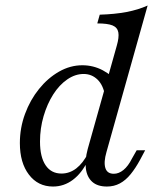

<svg xmlns="http://www.w3.org/2000/svg" viewBox="-20 -661 563 692"><path d="M365.3 11.3Q331.5 11.3 312.5 -5.6Q293.5 -22.6 289.5 -53.2Q285.5 -83.9 296 -123.4L400.8 -496Q409.7 -526.6 406.5 -544.4Q403.2 -562.1 385.5 -569.4Q367.7 -576.6 330.6 -576.6L339.5 -608.1Q393.5 -609.7 435.9 -617.7Q478.2 -625.8 512.1 -641.1L363.7 -112.9Q353.2 -76.6 359.7 -55.6Q366.1 -34.7 390.3 -34.7Q408.1 -34.7 425 -48.4Q441.9 -62.1 455.6 -89.5L472.6 -119.4H503.2L484.7 -84.7Q468.5 -54.8 450.8 -33.1Q433.1 -11.3 412.1 0Q391.1 11.3 365.3 11.3ZM171 11.3Q116.9 11.3 84.3 -31.5Q51.6 -74.2 51.6 -145.2Q51.6 -200 70.2 -250.4Q88.7 -300.8 120.6 -340.3Q152.4 -379.8 192.7 -402.8Q233.1 -425.8 276.6 -425.8Q316.1 -425.8 350.4 -407.7Q384.7 -389.5 409.7 -357.3L358.9 -314.5Q352.4 -354 331.5 -374.2Q310.5 -394.4 281.5 -394.4Q250.8 -394.4 222.2 -374.6Q193.5 -354.8 171.8 -320.6Q150 -286.3 137.1 -242.3Q124.2 -198.4 124.2 -150.8Q124.2 -95.2 144.4 -65.3Q164.5 -35.5 201.6 -35.5Q230.6 -35.5 254.8 -54Q279 -72.6 297.6 -108.9L296.8 -82.3Q275 -37.1 242.7 -12.9Q210.5 11.3 171 11.3Z"/></svg>

Font: Playfair 12pt Light
Style: Italic
Weight: 300
Italic angle: -15.6°
Designer: Claus Eggers Sørensen
Foundry: Claus Eggers Sørensen
Version: Version 2.000;gftools[0.9.28]